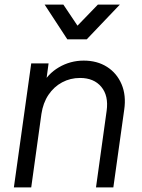

<svg xmlns="http://www.w3.org/2000/svg" viewBox="-20 -810 614 830"><path d="M40 0 115 -536H190L176 -432L159 -438Q185 -490 234.5 -519Q284 -548 342 -548Q400 -548 442.5 -521Q485 -494 505.5 -446Q526 -398 517 -336L470 0H395L441 -331Q450 -396 418 -434.5Q386 -473 326 -473Q284 -473 248.5 -454Q213 -435 189.5 -400Q166 -365 159 -317L115 0ZM271 -640 173 -790H254L315 -699L403 -790H498L355 -640Z"/></svg>

Font: Plus Jakarta Sans
Style: Italic
Weight: 400
Italic angle: -8°
Designer: Gumpita Rahayu
Foundry: Tokotype
Version: Version 2.006